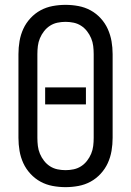

<svg xmlns="http://www.w3.org/2000/svg" viewBox="-20 -763 540 791"><path d="M250 8Q223 8 196.5 3Q170 -2 147 -14.5Q124 -27 105.5 -47Q87 -67 76 -91Q65 -115 60.5 -141.5Q56 -168 56 -195V-540Q56 -567 60.5 -593.5Q65 -620 76 -644Q87 -668 105.5 -688Q124 -708 147 -720.5Q170 -733 196.5 -738Q223 -743 250 -743Q277 -743 303.5 -738Q330 -733 353 -720.5Q376 -708 394.5 -688Q413 -668 424 -643.5Q435 -619 439.5 -593Q444 -567 444 -540V-195Q444 -168 439.5 -141.5Q435 -115 424 -91Q413 -67 394.5 -47Q376 -27 353 -14.5Q330 -2 303.5 3Q277 8 250 8ZM250 -62Q267 -62 283.5 -65.5Q300 -69 314 -78Q328 -87 338.5 -100.5Q349 -114 355.5 -129.5Q362 -145 364 -161.5Q366 -178 366 -195V-540Q366 -557 364 -573.5Q362 -590 355.5 -605.5Q349 -621 338.5 -634.5Q328 -648 314 -657Q300 -666 283.5 -669.5Q267 -673 250 -673Q233 -673 216.5 -669.5Q200 -666 186 -657Q172 -648 161.5 -634.5Q151 -621 144.5 -605.5Q138 -590 136 -573.5Q134 -557 134 -540V-195Q134 -178 136 -161.5Q138 -145 144.5 -129.5Q151 -114 161.5 -100.5Q172 -87 186 -78Q200 -69 216.5 -65.5Q233 -62 250 -62ZM166 -333V-403H334V-333Z"/></svg>

Font: Iosevka Term
Style: Regular
Weight: 400
Monospace: yes
Designer: Belleve Invis
Foundry: Belleve Invis
Version: Version 30.0.1